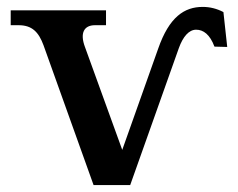

<svg xmlns="http://www.w3.org/2000/svg" viewBox="-20 -536 689 556"><path d="M438 -395 334 -102 226 -400C211 -440 223 -463 255 -463H287V-506H11V-463H34C73 -463 92 -443 106 -405L251 0H357L498 -397C510 -430 527 -450 548 -450C569 -450 588 -436 601 -401L638 -400L627 -501C608 -511 588 -516 567 -516C514 -516 470 -487 438 -395Z"/></svg>

Font: LT Superior Serif Semibold
Style: Regular
Weight: 600
Designer: Daniel Lyons
Foundry: LyonsType
Version: Version 2.120;FEAKit 1.0